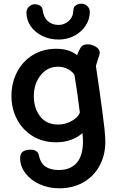

<svg xmlns="http://www.w3.org/2000/svg" viewBox="-20 -769 631 1039"><path d="M550 -1Q550 70 519 127.5Q488 185 431.5 217.5Q375 250 301 250Q243 250 194.5 228Q146 206 117.5 168.5Q89 131 89 87Q89 63 103 52Q117 41 146 41Q185 41 191 74Q206 151 298 151Q361 151 395 112.5Q429 74 429 -4Q429 -25 426 -49Q403 -27 366 -13Q329 1 283 1Q212 1 157 -32.5Q102 -66 72 -123.5Q42 -181 42 -250Q42 -321 72.5 -379.5Q103 -438 158 -471.5Q213 -505 284 -505Q356 -505 397 -470Q404 -490 414 -507Q425 -529 454 -529Q477 -529 498 -516.5Q519 -504 520 -484Q520 -482 518 -472Q512 -456 499 -412Q518 -286 533 -172Q540 -120 545 -75.5Q550 -31 550 -1ZM412 -160Q400 -261 383 -363Q374 -380 349.5 -394Q325 -408 294 -408Q237 -408 200 -362Q163 -316 163 -248Q163 -184 197 -139.5Q231 -95 295 -95Q334 -95 369 -115Q404 -135 412 -160ZM123 -702Q123 -719 136.5 -732.5Q150 -746 168 -746Q184 -746 196.5 -738.5Q209 -731 210 -718Q215 -677 238 -655.5Q261 -634 297 -634Q328 -634 352 -655.5Q376 -677 377 -714Q377 -731 390.5 -740Q404 -749 421 -749Q439 -749 452.5 -736Q466 -723 466 -705Q466 -664 443 -629.5Q420 -595 381.5 -575Q343 -555 298 -555Q249 -555 209 -574.5Q169 -594 146 -627.5Q123 -661 123 -702Z"/></svg>

Font: Mali SemiBold
Style: Regular
Weight: 600
Designer: Kitiyaporn Chalermlarp | Katatrad Aksorn Co.,Ltd.
Foundry: Cadson Demak Co.,Ltd.
Version: Version 1.000; ttfautohint (v1.6)